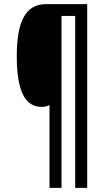

<svg xmlns="http://www.w3.org/2000/svg" viewBox="-20 -846 524 927"><path d="M401 61V-826H202C103 -826 61 -741 61 -575C61 -410 99 -330 181 -330C196 -330 208 -333 219 -339V61H277V-769H343V61Z"/></svg>

Font: Noto Sans Malayalam UI ExtraCondensed
Style: Regular
Weight: 400
Width: 2
Designer: Jelle Bosma - Monotype Design Team
Foundry: Monotype Imaging Inc.
Version: Version 2.104